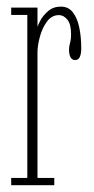

<svg xmlns="http://www.w3.org/2000/svg" viewBox="-20 -546 278 566"><path d="M13 0V-21.5H60.5V-502H13V-523.5H90.5V-466Q91 -470.5 98.8 -485.2Q106.5 -500 121.8 -513.2Q137 -526.5 159.5 -526.5Q181.5 -526.5 194.5 -510Q207.5 -493.5 213.5 -465.8Q219.5 -438 219.5 -403.5Q219.5 -387 215.2 -378Q211 -369 201.5 -369Q192.5 -369 188 -377Q183.5 -385 183.5 -399Q183.5 -407 185 -413Q186.5 -419 188 -426.2Q189.5 -433.5 189.5 -445Q189.5 -475 178.5 -488.2Q167.5 -501.5 154 -501.5Q132.5 -501.5 118.5 -482.5Q104.5 -463.5 97.5 -437.5Q90.5 -411.5 90.5 -391.5V-21.5H140V0Z"/></svg>

Font: Imbue 48pt Thin
Style: Regular
Weight: 250
Designer: Tyler Finck
Foundry: Etcetera Type Company
Version: Version 1.102